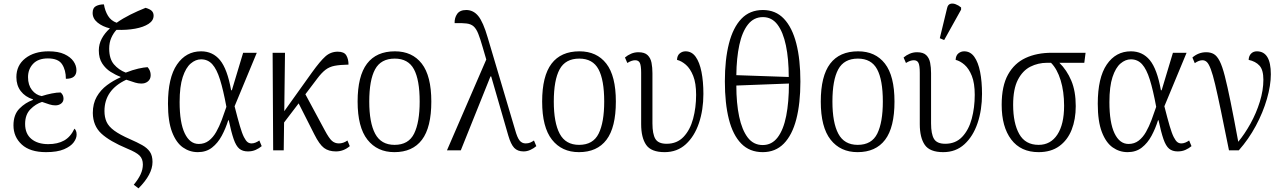

<svg xmlns="http://www.w3.org/2000/svg" viewBox="-20 -826 7052 1055"><path d="M233 10Q145 10 99.5 -32Q54 -74 54 -137Q54 -196 86.5 -229Q119 -262 161 -277V-280Q118 -294 94 -325.5Q70 -357 70 -402Q70 -467 119 -505.5Q168 -544 247 -544Q300 -544 333.5 -528.5Q367 -513 383.5 -489.5Q400 -466 400 -440Q400 -417 386 -405Q372 -393 342 -393Q342 -441 321 -473Q300 -505 243 -505Q190 -505 162 -475.5Q134 -446 134 -402Q134 -359 155.5 -331.5Q177 -304 209 -298Q237 -307 264.5 -312.5Q292 -318 313 -318Q329 -305 329 -284Q329 -267 316 -257Q303 -247 284 -247Q268 -247 251 -252.5Q234 -258 211 -266Q176 -255 147 -225.5Q118 -196 118 -145Q118 -91 152.5 -62.5Q187 -34 245 -34Q297 -34 332.5 -54Q368 -74 389 -119Q394 -115 397.5 -107Q401 -99 401 -86Q401 -66 385 -44Q369 -22 332 -6Q295 10 233 10Z M741 209 715 189Q740 159 752.5 132Q765 105 765 78Q765 47 747 29Q729 11 680 -9Q582 -50 536.5 -92.5Q491 -135 490 -205Q490 -257 511.5 -294.5Q533 -332 568 -358Q603 -384 642 -401V-404Q615 -414 587.5 -431.5Q560 -449 541.5 -477.5Q523 -506 523 -549Q523 -583 539 -613.5Q555 -644 584 -670Q543 -680 516 -702Q489 -724 489 -755Q489 -783 507.5 -792.5Q526 -802 551 -802Q557 -766 573.5 -739Q590 -712 621 -701Q655 -725 696 -745.5Q737 -766 780 -783Q804 -776 814 -766Q824 -756 824 -740Q824 -713 796.5 -695Q769 -677 723 -668.5Q677 -660 620 -662Q603 -644 591.5 -618Q580 -592 580 -559Q580 -503 606 -472.5Q632 -442 671 -427Q709 -442 740 -449Q771 -456 791 -457Q808 -438 808 -413Q808 -391 792.5 -378.5Q777 -366 755 -367Q740 -367 723 -372Q706 -377 674 -388Q554 -332 554 -216Q554 -182 565.5 -156.5Q577 -131 607.5 -108.5Q638 -86 695 -61Q734 -44 761.5 -28.5Q789 -13 803.5 8Q818 29 818 64Q818 132 741 209Z M1067 10Q1022 10 985 -16Q948 -42 925.5 -100.5Q903 -159 903 -256Q903 -399 952.5 -471.5Q1002 -544 1085 -544Q1149 -544 1189 -495.5Q1229 -447 1250 -330H1254L1316 -536H1391L1269 -242Q1286 -175 1298 -134Q1310 -93 1320.5 -72.5Q1331 -52 1340.5 -45Q1350 -38 1362 -38Q1373 -38 1384 -42.5Q1395 -47 1405 -54L1418 -23Q1404 -11 1385 -2.5Q1366 6 1342 6Q1313 6 1295 -9Q1277 -24 1264 -61.5Q1251 -99 1237 -165H1234Q1220 -120 1198.5 -80Q1177 -40 1145 -15Q1113 10 1067 10ZM1072 -35Q1104 -35 1127.5 -53Q1151 -71 1168 -101Q1185 -131 1198.5 -167Q1212 -203 1224 -239Q1207 -331 1189 -388.5Q1171 -446 1146.5 -473Q1122 -500 1085 -500Q1055 -500 1028 -477Q1001 -454 984 -402.5Q967 -351 967 -265Q967 -152 995 -93.5Q1023 -35 1072 -35Z M1481 0 1478 -536H1546L1542 -215L1695 -429Q1739 -490 1768 -516Q1797 -542 1836 -542Q1871 -542 1883 -521.5Q1895 -501 1895 -471Q1848 -470 1819 -464.5Q1790 -459 1768.5 -442.5Q1747 -426 1723 -394L1658 -308L1764 -111Q1788 -66 1804 -52Q1820 -38 1842 -38Q1867 -38 1889 -54L1902 -23Q1868 6 1826 6Q1786 6 1760.5 -13Q1735 -32 1707 -88L1621 -258L1541 -153L1539 0Z M2147 10Q2053 10 1999 -58.5Q1945 -127 1945 -268Q1945 -408 1996.5 -476Q2048 -544 2150 -544Q2245 -544 2297.5 -476.5Q2350 -409 2350 -268Q2350 -126 2298.5 -58Q2247 10 2147 10ZM2148 -30Q2225 -30 2255.5 -92Q2286 -154 2286 -268Q2286 -387 2254.5 -445.5Q2223 -504 2149 -504Q2073 -504 2041 -445Q2009 -386 2009 -268Q2009 -152 2041.5 -91Q2074 -30 2148 -30Z M2436 0 2652 -499 2633 -564Q2619 -613 2608 -640.5Q2597 -668 2582.5 -681Q2568 -694 2543.5 -697Q2519 -700 2478 -699Q2477 -728 2492 -749.5Q2507 -771 2542 -771Q2581 -771 2608 -738Q2635 -705 2660 -619L2810 -114Q2822 -70 2835 -54Q2848 -38 2868 -38Q2883 -38 2893.5 -42.5Q2904 -47 2914 -54L2927 -23Q2913 -11 2894.5 -2.5Q2876 6 2857 6Q2824 6 2805.5 -13.5Q2787 -33 2773 -81L2679 -406H2675L2512 0Z M3161 10Q3067 10 3013 -58.5Q2959 -127 2959 -268Q2959 -408 3010.5 -476Q3062 -544 3164 -544Q3259 -544 3311.5 -476.5Q3364 -409 3364 -268Q3364 -126 3312.5 -58Q3261 10 3161 10ZM3162 -30Q3239 -30 3269.5 -92Q3300 -154 3300 -268Q3300 -387 3268.5 -445.5Q3237 -504 3163 -504Q3087 -504 3055 -445Q3023 -386 3023 -268Q3023 -152 3055.5 -91Q3088 -30 3162 -30Z M3632 10Q3558 10 3530.5 -30Q3503 -70 3503 -144V-426Q3503 -465 3496 -480Q3489 -495 3470 -495Q3451 -495 3427 -480L3414 -510Q3429 -523 3448 -531Q3467 -539 3488 -539Q3522 -539 3538.5 -523Q3555 -507 3560 -481Q3565 -455 3565 -424V-148Q3565 -90 3581 -63Q3597 -36 3643 -36Q3700 -36 3736 -74Q3772 -112 3788.5 -173.5Q3805 -235 3805 -305Q3805 -369 3789 -409Q3773 -449 3749 -470Q3725 -491 3700 -497Q3701 -521 3715 -532.5Q3729 -544 3747 -544Q3781 -544 3802.5 -514Q3824 -484 3834.5 -431Q3845 -378 3845 -310Q3845 -222 3820.5 -149.5Q3796 -77 3748.5 -33.5Q3701 10 3632 10Z M4171 10Q4099 10 4053 -37Q4007 -84 3985 -171Q3963 -258 3963 -379Q3963 -499 3985.5 -587Q4008 -675 4054 -723Q4100 -771 4172 -771Q4242 -771 4287.5 -723Q4333 -675 4355.5 -587Q4378 -499 4378 -378Q4378 -258 4355.5 -171Q4333 -84 4287 -37Q4241 10 4171 10ZM4314 -403Q4314 -502 4298.5 -576Q4283 -650 4252 -691Q4221 -732 4172 -732Q4122 -732 4090 -691.5Q4058 -651 4042.5 -579Q4027 -507 4026 -413ZM4171 -29Q4221 -29 4253 -71Q4285 -113 4300 -189Q4315 -265 4315 -367L4026 -356Q4026 -259 4041.5 -185.5Q4057 -112 4088.5 -70.5Q4120 -29 4171 -29Z M4692 10Q4598 10 4544 -58.5Q4490 -127 4490 -268Q4490 -408 4541.5 -476Q4593 -544 4695 -544Q4790 -544 4842.5 -476.5Q4895 -409 4895 -268Q4895 -126 4843.5 -58Q4792 10 4692 10ZM4693 -30Q4770 -30 4800.5 -92Q4831 -154 4831 -268Q4831 -387 4799.5 -445.5Q4768 -504 4694 -504Q4618 -504 4586 -445Q4554 -386 4554 -268Q4554 -152 4586.5 -91Q4619 -30 4693 -30Z M5163 10Q5089 10 5061.5 -30Q5034 -70 5034 -144V-426Q5034 -465 5027 -480Q5020 -495 5001 -495Q4982 -495 4958 -480L4945 -510Q4960 -523 4979 -531Q4998 -539 5019 -539Q5053 -539 5069.5 -523Q5086 -507 5091 -481Q5096 -455 5096 -424V-148Q5096 -90 5112 -63Q5128 -36 5174 -36Q5231 -36 5267 -74Q5303 -112 5319.5 -173.5Q5336 -235 5336 -305Q5336 -369 5320 -409Q5304 -449 5280 -470Q5256 -491 5231 -497Q5232 -521 5246 -532.5Q5260 -544 5278 -544Q5312 -544 5333.5 -514Q5355 -484 5365.5 -431Q5376 -378 5376 -310Q5376 -222 5351.5 -149.5Q5327 -77 5279.5 -33.5Q5232 10 5163 10ZM5168 -606 5144 -616 5184 -781Q5188 -800 5201 -804.5Q5214 -809 5230.5 -803Q5247 -797 5261 -785V-773Z M5687 10Q5589 10 5536.5 -59.5Q5484 -129 5484 -250Q5484 -354 5519 -416.5Q5554 -479 5615.5 -507.5Q5677 -536 5759 -536H5945L5938 -481H5801Q5842 -441 5866.5 -383Q5891 -325 5891 -243Q5891 -170 5868.5 -113Q5846 -56 5800.5 -23Q5755 10 5687 10ZM5687 -30Q5753 -30 5790 -86.5Q5827 -143 5827 -245Q5827 -323 5808 -385Q5789 -447 5755 -481H5734Q5684 -481 5641.5 -459.5Q5599 -438 5573 -387.5Q5547 -337 5547 -250Q5547 -149 5580.5 -89.5Q5614 -30 5687 -30Z M6176 10Q6131 10 6094 -16Q6057 -42 6034.5 -100.5Q6012 -159 6012 -256Q6012 -399 6061.5 -471.5Q6111 -544 6194 -544Q6258 -544 6298 -495.5Q6338 -447 6359 -330H6363L6425 -536H6500L6378 -242Q6395 -175 6407 -134Q6419 -93 6429.5 -72.5Q6440 -52 6449.5 -45Q6459 -38 6471 -38Q6482 -38 6493 -42.5Q6504 -47 6514 -54L6527 -23Q6513 -11 6494 -2.5Q6475 6 6451 6Q6422 6 6404 -9Q6386 -24 6373 -61.5Q6360 -99 6346 -165H6343Q6329 -120 6307.5 -80Q6286 -40 6254 -15Q6222 10 6176 10ZM6181 -35Q6213 -35 6236.5 -53Q6260 -71 6277 -101Q6294 -131 6307.5 -167Q6321 -203 6333 -239Q6316 -331 6298 -388.5Q6280 -446 6255.5 -473Q6231 -500 6194 -500Q6164 -500 6137 -477Q6110 -454 6093 -402.5Q6076 -351 6076 -265Q6076 -152 6104 -93.5Q6132 -35 6181 -35Z M6733 0Q6707 -130 6688.5 -218.5Q6670 -307 6657 -362Q6644 -417 6633 -446Q6622 -475 6611.5 -485Q6601 -495 6587 -495Q6568 -495 6545 -479L6532 -510Q6548 -524 6567 -531.5Q6586 -539 6608 -539Q6632 -539 6649.5 -529Q6667 -519 6681.5 -491Q6696 -463 6710 -408.5Q6724 -354 6742 -265.5Q6760 -177 6784 -47Q6819 -89 6851 -146.5Q6883 -204 6902.5 -267Q6922 -330 6922 -388Q6922 -442 6900.5 -465.5Q6879 -489 6841 -497Q6842 -519 6854.5 -531.5Q6867 -544 6886 -544Q6963 -544 6963 -418Q6963 -357 6941.5 -282.5Q6920 -208 6880.5 -134.5Q6841 -61 6787 0Z"/></svg>

Font: Noto Serif SemiCondensed Light
Style: Regular
Weight: 300
Width: 4
Designer: Monotype Design Team
Foundry: Monotype Imaging Inc.
Version: Version 2.013